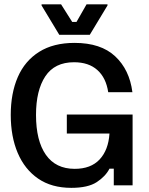

<svg xmlns="http://www.w3.org/2000/svg" viewBox="-20 -862 694 893"><path d="M311.7 11.7Q220 11.7 157.5 -31.2Q95 -74.2 62.5 -150.4Q30 -226.7 30 -327.5Q30 -428.3 62.9 -503.8Q95.8 -579.2 162.1 -620.8Q228.3 -662.5 326.7 -662.5Q449.2 -662.5 515.8 -600Q582.5 -537.5 595.8 -433.3H483.3Q473.3 -500 432.9 -536.2Q392.5 -572.5 324.2 -572.5Q234.2 -572.5 190.8 -507.1Q147.5 -441.7 147.5 -327.5Q147.5 -207.5 193.3 -142.1Q239.2 -76.7 327.5 -76.7Q402.5 -76.7 443.3 -120.4Q484.2 -164.2 489.2 -240.8H290.8V-329.2H596.7V0H509.2V-77.5H489.2Q470.8 -41.7 430 -15Q389.2 11.7 311.7 11.7ZM255.8 -700 173.3 -836.7V-841.7H264.2L315.8 -760H335.8L382.5 -841.7H480V-836.7L397.5 -700Z"/></svg>

Font: Familjen Grotesk GF Medium
Style: Regular
Weight: 500
Designer: Anders Wikstroem, Jonas Baeckman, Matilda Gysing, Kristian Moeller
Foundry: Familjen STHLM AB
Version: Version 2.000; Beta; Release 4; Build 6